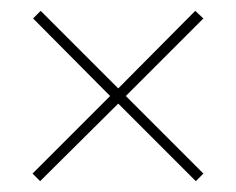

<svg xmlns="http://www.w3.org/2000/svg" viewBox="-20 -407 435 354"><path d="M212 -230 355 -87 341 -73 198 -216 54 -73 40 -87 183 -230 41 -373 55 -387 198 -244 340 -387 355 -373Z"/></svg>

Font: Rozha One
Style: Regular
Weight: 400
Designer: Tim Donaldson, Indian Type Foundry
Foundry: Indian Type Foundry
Version: Version 1.300;PS 1.0;hotconv 1.0.78;makeotf.lib2.5.61930; tt